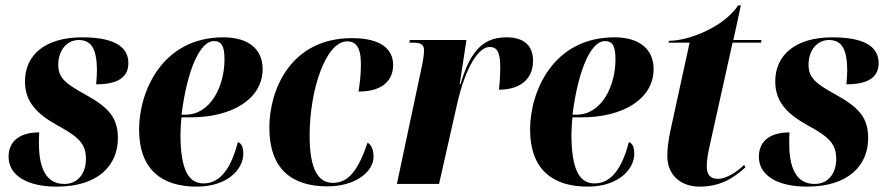

<svg xmlns="http://www.w3.org/2000/svg" viewBox="-20 -685 3303 715"><path d="M191 10C346 10 419 -69 419 -171C419 -248 383 -286 296 -334C221 -375 197 -397 197 -444C197 -500 231 -536 273 -536C322 -536 340 -500 341 -426C341 -410 340 -392 338 -371C412 -371 458 -393 458 -450C458 -501 421 -546 286 -546C148 -546 73 -480 73 -382C73 -305 118 -260 196 -217C275 -174 300 -148 300 -93C300 -38 269 0 220 0C164 0 125 -39 125 -151C125 -163 125 -177 126 -192C58 -192 12 -163 12 -101C12 -32 81 10 191 10Z M712 10C830 10 886 -57 886 -112C886 -141 877 -152 866 -156C842 -65 804 -2 738 -2C684 -2 652 -49 652 -185C652 -196 654 -236 656 -248H690C845 -248 958 -317 958 -428C958 -502 905 -546 812 -546C583 -546 498 -343 498 -203C498 -56 580 10 712 10ZM671 -258H656C678 -432 727 -532 776 -532C805 -532 816 -514 816 -464C816 -364 764 -258 671 -258Z M1199 9C1306 9 1371 -47 1371 -101C1371 -132 1360 -147 1349 -154C1315 -55 1280 -4 1220 -4C1164 -4 1133 -56 1133 -180C1133 -350 1193 -531 1273 -531C1304 -531 1324 -511 1324 -446C1324 -407 1320 -373 1315 -344C1413 -344 1444 -393 1444 -443C1444 -498 1404 -543 1291 -543C1059 -543 983 -346 983 -210C983 -57 1065 9 1199 9Z M1552 -443 1458 0H1615L1681 -292C1713 -437 1763 -510 1803 -510C1827 -510 1843 -498 1843 -434C1843 -413 1842 -386 1838 -351C1908 -351 1965 -383 1965 -459C1965 -515 1931 -546 1867 -546C1786 -546 1734 -505 1695 -372H1692L1717 -536H1506L1504 -526H1522C1551 -526 1559 -515 1559 -498C1559 -480 1556 -463 1552 -443Z M2168 10C2286 10 2342 -57 2342 -112C2342 -141 2333 -152 2322 -156C2298 -65 2260 -2 2194 -2C2140 -2 2108 -49 2108 -185C2108 -196 2110 -236 2112 -248H2146C2301 -248 2414 -317 2414 -428C2414 -502 2361 -546 2268 -546C2039 -546 1954 -343 1954 -203C1954 -56 2036 10 2168 10ZM2127 -258H2112C2134 -432 2183 -532 2232 -532C2261 -532 2272 -514 2272 -464C2272 -364 2220 -258 2127 -258Z M2585 10C2664 10 2713 -23 2756 -62L2751 -71C2722 -42 2682 -19 2654 -19C2624 -19 2612 -36 2612 -65C2612 -88 2616 -112 2623 -143L2708 -526H2814L2816 -536H2711L2739 -665H2729C2674 -583 2544 -533 2471 -533L2470 -526H2548L2475 -191C2469 -161 2465 -130 2465 -105C2465 -30 2518 10 2585 10Z M2985 10C3140 10 3213 -69 3213 -171C3213 -248 3177 -286 3090 -334C3015 -375 2991 -397 2991 -444C2991 -500 3025 -536 3067 -536C3116 -536 3134 -500 3135 -426C3135 -410 3134 -392 3132 -371C3206 -371 3252 -393 3252 -450C3252 -501 3215 -546 3080 -546C2942 -546 2867 -480 2867 -382C2867 -305 2912 -260 2990 -217C3069 -174 3094 -148 3094 -93C3094 -38 3063 0 3014 0C2958 0 2919 -39 2919 -151C2919 -163 2919 -177 2920 -192C2852 -192 2806 -163 2806 -101C2806 -32 2875 10 2985 10Z"/></svg>

Font: Noto Serif Display Condensed ExtraBold
Style: Italic
Weight: 800
Width: 3
Italic angle: -12°
Designer: Monotype Design Team
Foundry: Monotype Imaging Inc.
Version: Version 2.009